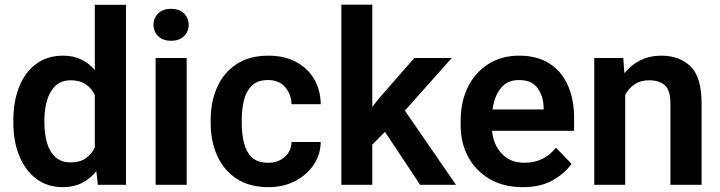

<svg xmlns="http://www.w3.org/2000/svg" viewBox="-20 -770 2999 800"><path d="M35.6 -257.8V-268.1Q35.6 -348.6 60.3 -409.4Q85 -470.2 131.3 -504.2Q177.7 -538.1 242.7 -538.1Q285.2 -538.1 317.9 -522.5Q350.6 -506.8 375 -478.5V-750H504.9V0H387.7L381.3 -57.1Q356.4 -25.4 321.8 -7.8Q287.1 9.8 241.7 9.8Q177.2 9.8 131.1 -25.1Q85 -60.1 60.3 -120.6Q35.6 -181.2 35.6 -257.8ZM165 -268.1V-257.8Q165 -212.4 175.8 -175Q186.5 -137.7 210.7 -115.5Q234.9 -93.3 274.4 -93.3Q312 -93.3 336.7 -110.1Q361.3 -127 375 -155.3V-374Q361.3 -402.8 336.7 -419.2Q312 -435.5 275.4 -435.5Q235.8 -435.5 211.7 -413.1Q187.5 -390.6 176.3 -352.8Q165 -314.9 165 -268.1Z M619.6 -666.5Q619.6 -695.3 639.4 -714.4Q659.2 -733.4 692.9 -733.4Q726.6 -733.4 746.3 -714.4Q766.1 -695.3 766.1 -666.5Q766.1 -638.2 746.3 -619.1Q726.6 -600.1 692.9 -600.1Q659.2 -600.1 639.4 -619.1Q619.6 -638.2 619.6 -666.5ZM757.8 -528.3V0H628.4V-528.3Z M1097.7 -91.8Q1138.7 -91.8 1166 -115.7Q1193.4 -139.6 1194.8 -178.2H1316.4Q1315.4 -124.5 1286.1 -82Q1256.8 -39.6 1208.3 -14.9Q1159.7 9.8 1099.6 9.8Q1018.6 9.8 964.8 -26.1Q911.1 -62 884.5 -122.3Q857.9 -182.6 857.9 -256.3V-272Q857.9 -345.7 884.5 -406Q911.1 -466.3 964.8 -502.2Q1018.6 -538.1 1099.1 -538.1Q1163.1 -538.1 1211.7 -512.9Q1260.3 -487.8 1287.8 -442.4Q1315.4 -397 1316.4 -335.9H1194.8Q1193.4 -377.9 1168 -407.2Q1142.6 -436.5 1096.7 -436.5Q1052.7 -436.5 1029.1 -412.8Q1005.4 -389.2 996.3 -351.6Q987.3 -314 987.3 -272V-256.3Q987.3 -213.9 996.1 -176.3Q1004.9 -138.7 1028.8 -115.2Q1052.7 -91.8 1097.7 -91.8Z M1730.5 0 1584 -220.7 1531.2 -167.5V0H1402.3V-750.5H1531.2V-324.7L1563 -364.7L1706.5 -528.3H1862.3L1667 -309.1L1879.9 0Z M2157.7 9.8Q2077.6 9.8 2019.8 -24.4Q1961.9 -58.6 1930.7 -116.5Q1899.4 -174.3 1899.4 -246.1V-265.6Q1899.4 -347.2 1930.2 -408.4Q1960.9 -469.7 2015.9 -503.9Q2070.8 -538.1 2143.1 -538.1Q2218.3 -538.1 2269.3 -505.4Q2320.3 -472.7 2346.2 -414.3Q2372.1 -356 2372.1 -279.3V-225.1H2030.3Q2035.6 -167 2071 -129.4Q2106.4 -91.8 2165.5 -91.8Q2247.6 -91.8 2296.4 -154.8L2361.3 -87.4Q2336.4 -50.3 2285.6 -20.3Q2234.9 9.8 2157.7 9.8ZM2142.1 -436.5Q2094.2 -436.5 2067.1 -403.3Q2040 -370.1 2032.2 -314H2245.1V-323.7Q2243.7 -369.6 2219.7 -403.1Q2195.8 -436.5 2142.1 -436.5Z M2684.1 -435.5Q2649.4 -435.5 2624.5 -418.9Q2599.6 -402.3 2585 -374.5V0H2456.1V-528.3H2577.1L2581.5 -464.8Q2608.9 -499.5 2648.2 -518.8Q2687.5 -538.1 2735.4 -538.1Q2811 -538.1 2857.2 -493.4Q2903.3 -448.7 2903.3 -338.9V0H2773.4V-339.8Q2773.4 -394 2750.2 -414.8Q2727.1 -435.5 2684.1 -435.5Z"/></svg>

Font: Vazirmatn RD UI FD SemiBold
Style: Regular
Weight: 600
Designer: Saber Rastikerdar
Foundry: Saber Rastikerdar
Version: Version 33.003